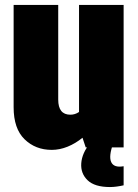

<svg xmlns="http://www.w3.org/2000/svg" viewBox="-20 -595 559 775"><path d="M313 -39Q285 -16 253 -3Q221 10 189 10Q123 10 79 -33Q35 -76 35 -162V-575H215V-193Q215 -132 264 -132Q283 -132 299 -143V-575H479V0H326ZM424 160Q362 160 333.5 132.5Q305 105 308 64Q311 23 343 -16H437Q418 36 429 59.5Q440 83 479 76V153Q466 156 451.5 158Q437 160 424 160Z"/></svg>

Font: Protest Strike
Style: Regular
Weight: 400
Designer: Octavio Pardo
Foundry: Ashler Design
Version: Version 2.005; ttfautohint (v1.8.4.7-5d5b)